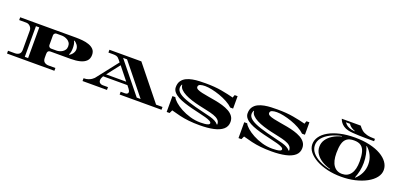

<svg xmlns="http://www.w3.org/2000/svg" viewBox="14 -1762 5764 2776"><g transform="rotate(20 2895.5 -374.0)"><path d="M73 0V-43H179Q217 -43 243 -62.5Q269 -82 269 -131V-425Q269 -461 243 -488Q217 -515 179 -515H73V-558H933Q981 -558 1033.5 -553Q1086 -548 1132 -532Q1178 -516 1207 -485Q1236 -454 1236 -401Q1236 -342 1201 -307Q1166 -272 1105 -257Q1044 -242 967 -242H651Q629 -242 618 -229Q607 -216 607 -186V-131Q607 -82 633 -62.5Q659 -43 696 -43H802V0ZM331 -43H382V-515H331ZM647 -285H733Q750 -285 773 -291Q796 -297 818 -310.5Q840 -324 854.5 -346Q869 -368 869 -400Q869 -433 854.5 -455Q840 -477 818 -490Q796 -503 773 -509Q750 -515 733 -515H647Q631 -515 619 -503Q607 -491 607 -474V-325Q607 -309 619 -297Q631 -285 647 -285ZM923 -291Q952 -304 973.5 -335Q995 -366 995 -400Q995 -435 973.5 -465.5Q952 -496 923 -509L919 -506Q932 -484 936.5 -456.5Q941 -429 941 -400Q941 -372 936.5 -344.5Q932 -317 919 -294Z M1235 0V-43Q1276 -43 1305.5 -53.5Q1335 -64 1354.5 -77Q1374 -90 1383.5 -100.5Q1393 -111 1393 -111L1647 -436L1619 -471Q1608 -485 1597 -494.5Q1586 -504 1568 -509.5Q1550 -515 1516 -515H1446V-558H1937L2351 -43H2450V0H1806V-43H1872Q1892 -43 1905.5 -51.5Q1919 -60 1919 -76Q1919 -98 1896 -127L1865 -166H1491Q1468 -127 1468 -98Q1468 -72 1485.5 -57.5Q1503 -43 1529 -43H1611V0ZM2053 -43H2113L1733 -515H1672ZM1523 -207H1832L1675 -403Z M3042 22Q2951 22 2876.5 14Q2802 6 2735 -9.5Q2668 -25 2599 -45L2576 4H2531V-240H2576Q2589 -210 2632 -172Q2675 -134 2739.5 -99Q2804 -64 2881.5 -41.5Q2959 -19 3041 -19Q3073 -19 3105 -22Q3137 -25 3158 -33.5Q3179 -42 3179 -58Q3179 -75 3151.5 -89.5Q3124 -104 3078 -116.5Q3032 -129 2974.5 -142Q2917 -155 2855.5 -170.5Q2794 -186 2736.5 -205Q2679 -224 2633 -248.5Q2587 -273 2559.5 -305.5Q2532 -338 2532 -379Q2532 -438 2558 -475.5Q2584 -513 2626.5 -534Q2669 -555 2721 -564.5Q2773 -574 2825.5 -576Q2878 -578 2922 -578Q3061 -578 3167.5 -559Q3274 -540 3357 -518Q3360 -532 3364.5 -542.5Q3369 -553 3372 -561H3417V-370H3373Q3336 -406 3279 -437Q3222 -468 3157.5 -490.5Q3093 -513 3032.5 -525.5Q2972 -538 2927 -538Q2884 -538 2853.5 -528Q2823 -518 2823 -488Q2823 -467 2849.5 -453.5Q2876 -440 2920.5 -430Q2965 -420 3020.5 -411Q3076 -402 3135.5 -391Q3195 -380 3250.5 -363.5Q3306 -347 3350.5 -322.5Q3395 -298 3421.5 -262Q3448 -226 3448 -175Q3448 -105 3398 -61.5Q3348 -18 3257 2Q3166 22 3042 22ZM3276 -72Q3276 -74 3278.5 -74.5Q3281 -75 3281 -77Q3281 -120 3253 -146Q3225 -172 3177 -188Q3129 -204 3068.5 -216.5Q3008 -229 2943 -244Q2881 -258 2821.5 -277Q2762 -296 2714.5 -320.5Q2667 -345 2638.5 -375Q2610 -405 2609 -442H2602Q2595 -429 2592 -416Q2589 -403 2589 -391Q2589 -345 2638 -308.5Q2687 -272 2787 -239.5Q2887 -207 3041 -171Q3104 -157 3147.5 -144.5Q3191 -132 3221.5 -116Q3252 -100 3276 -72Z M4147 22Q4056 22 3981.5 14Q3907 6 3840 -9.5Q3773 -25 3704 -45L3681 4H3636V-240H3681Q3694 -210 3737 -172Q3780 -134 3844.5 -99Q3909 -64 3986.5 -41.5Q4064 -19 4146 -19Q4178 -19 4210 -22Q4242 -25 4263 -33.5Q4284 -42 4284 -58Q4284 -75 4256.5 -89.5Q4229 -104 4183 -116.5Q4137 -129 4079.5 -142Q4022 -155 3960.5 -170.5Q3899 -186 3841.5 -205Q3784 -224 3738 -248.5Q3692 -273 3664.5 -305.5Q3637 -338 3637 -379Q3637 -438 3663 -475.5Q3689 -513 3731.5 -534Q3774 -555 3826 -564.5Q3878 -574 3930.5 -576Q3983 -578 4027 -578Q4166 -578 4272.5 -559Q4379 -540 4462 -518Q4465 -532 4469.5 -542.5Q4474 -553 4477 -561H4522V-370H4478Q4441 -406 4384 -437Q4327 -468 4262.5 -490.5Q4198 -513 4137.5 -525.5Q4077 -538 4032 -538Q3989 -538 3958.5 -528Q3928 -518 3928 -488Q3928 -467 3954.5 -453.5Q3981 -440 4025.5 -430Q4070 -420 4125.5 -411Q4181 -402 4240.5 -391Q4300 -380 4355.5 -363.5Q4411 -347 4455.5 -322.5Q4500 -298 4526.5 -262Q4553 -226 4553 -175Q4553 -105 4503 -61.5Q4453 -18 4362 2Q4271 22 4147 22ZM4381 -72Q4381 -74 4383.5 -74.5Q4386 -75 4386 -77Q4386 -120 4358 -146Q4330 -172 4282 -188Q4234 -204 4173.5 -216.5Q4113 -229 4048 -244Q3986 -258 3926.5 -277Q3867 -296 3819.5 -320.5Q3772 -345 3743.5 -375Q3715 -405 3714 -442H3707Q3700 -429 3697 -416Q3694 -403 3694 -391Q3694 -345 3743 -308.5Q3792 -272 3892 -239.5Q3992 -207 4146 -171Q4209 -157 4252.5 -144.5Q4296 -132 4326.5 -116Q4357 -100 4381 -72Z M5219 22Q5105 22 5005.5 -1.5Q4906 -25 4830.5 -66.5Q4755 -108 4712 -162.5Q4669 -217 4669 -280Q4669 -342 4707.5 -396.5Q4746 -451 4818 -492Q4890 -533 4991.5 -556.5Q5093 -580 5219 -580Q5345 -580 5446.5 -556.5Q5548 -533 5619.5 -492Q5691 -451 5729.5 -396.5Q5768 -342 5768 -280Q5768 -217 5725.5 -162.5Q5683 -108 5607.5 -66.5Q5532 -25 5432.5 -1.5Q5333 22 5219 22ZM5031 -22 5033 -29Q4959 -49 4901 -85Q4843 -121 4810 -170.5Q4777 -220 4777 -279Q4777 -340 4810 -389Q4843 -438 4901 -474Q4959 -510 5034 -530L5032 -536Q4938 -517 4865 -480Q4792 -443 4750.5 -392.5Q4709 -342 4709 -280Q4709 -218 4750.5 -167Q4792 -116 4864.5 -79Q4937 -42 5031 -22ZM5219 -21Q5304 -21 5351 -86Q5398 -151 5398 -278Q5398 -363 5382.5 -420.5Q5367 -478 5328.5 -507Q5290 -536 5219 -536Q5149 -536 5110 -507Q5071 -478 5055.5 -420.5Q5040 -363 5040 -278Q5040 -151 5087 -86Q5134 -21 5219 -21ZM5417 -35Q5469 -79 5499.5 -142.5Q5530 -206 5530 -280Q5530 -353 5500 -416Q5470 -479 5418 -523L5414 -520Q5436 -465 5448.5 -404.5Q5461 -344 5461 -279Q5461 -215 5448.5 -154.5Q5436 -94 5413 -38ZM5440 -624Q5407 -624 5360 -624.5Q5313 -625 5262.5 -626.5Q5212 -628 5166.5 -631.5Q5121 -635 5092 -642Q5046 -653 5016.5 -674Q4987 -695 4971.5 -717Q4956 -739 4950 -754.5Q4944 -770 4944 -770H5235Q5260 -735 5290 -710.5Q5320 -686 5368 -673Q5416 -660 5494 -660V-624ZM5182 -663V-667Q5167 -672 5146.5 -682.5Q5126 -693 5108 -708.5Q5090 -724 5081 -742H5017Q5026 -730 5044.5 -712Q5063 -694 5096.5 -680Q5130 -666 5182 -663Z"/></g></svg>

Font: Diplomata SC
Style: Regular
Weight: 400
Designer: Eduardo Rodriguez Tunni
Foundry: Eduardo Rodriguez Tunni
Version: Version 1.002; ttfautohint (v1.8.4.7-5d5b);gftools[0.9.23]